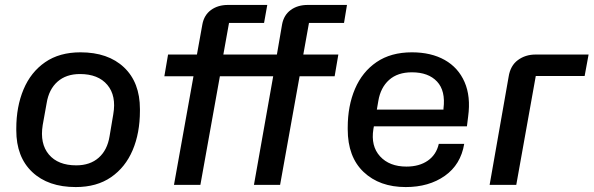

<svg xmlns="http://www.w3.org/2000/svg" viewBox="-20 -749 2405 778"><path d="M287 9Q175 9 110.5 -52Q46 -113 46 -221V-228Q46 -317 75.5 -387Q105 -457 163 -497Q221 -537 306 -537Q418 -537 482.5 -476Q547 -415 547 -307V-300Q547 -210 517.5 -140.5Q488 -71 430 -31Q372 9 287 9ZM289 -79Q345 -79 380 -110Q415 -141 424 -197L439 -286Q452 -361 415 -405Q378 -449 304 -449Q248 -449 213 -418Q178 -387 169 -331L153 -242Q141 -167 178 -123Q215 -79 289 -79Z M1336 -440H1194L1115 0H1009L1087 -440H871L792 0H685L764 -440H646L661 -528H778L800 -650Q807 -688 835 -708.5Q863 -729 904 -729H1063L1050 -656H908L885 -528H1102L1123 -650Q1130 -688 1158 -708.5Q1186 -729 1227 -729H1386L1374 -656H1232L1209 -528H1351Z M1624 9Q1518 9 1453.5 -52Q1389 -113 1389 -225V-232Q1389 -320 1418.5 -389Q1448 -458 1506 -497.5Q1564 -537 1649 -537Q1727 -537 1782 -506Q1837 -475 1862.5 -416.5Q1888 -358 1877 -277L1872 -237H1495Q1494 -234 1494 -231.5Q1494 -229 1493 -226Q1482 -157 1520 -115.5Q1558 -74 1627 -74Q1679 -74 1713.5 -98Q1748 -122 1758 -166H1861Q1847 -82 1782.5 -36.5Q1718 9 1624 9ZM1513 -340 1507 -305H1777V-309Q1786 -381 1751 -418.5Q1716 -456 1649 -456Q1591 -456 1556.5 -425Q1522 -394 1513 -340Z M1964 0 2041 -438Q2048 -483 2078.5 -505.5Q2109 -528 2150 -528H2365L2349 -441H2151L2072 0Z"/></svg>

Font: Hubot Sans Medium
Style: Italic
Weight: 500
Italic angle: -10°
Designer: Deni Anggara
Foundry: GitHub
Version: Version 1.001; ttfautohint (v1.8.4.7-5d5b);gftools[0.9.31]